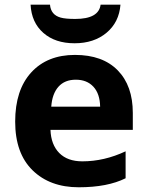

<svg xmlns="http://www.w3.org/2000/svg" viewBox="-20 -791 631 821"><path d="M547.9 -308.1V-235.8H195.8Q198.2 -172.4 233.4 -136.7Q268.6 -101.1 332 -101.1Q425.8 -101.1 517.1 -144V-28.8Q439.9 9.8 316.7 9.8Q193.4 9.8 119.1 -63Q44.9 -135.7 44.9 -271Q44.9 -406.2 113.5 -481.2Q182.1 -556.2 300.5 -556.2Q418.9 -556.2 483.4 -490.2Q547.9 -424.3 547.9 -308.1ZM199.2 -335H408.2Q407.2 -390.1 379.4 -420.2Q351.6 -450.2 304.2 -450.2Q256.8 -450.2 230 -420.2Q203.1 -390.1 199.2 -335ZM110.8 -771H193.8Q197.3 -727.5 239.3 -715.8Q259.8 -710 301.8 -710Q402.3 -710 410.2 -771H495.1Q489.3 -695.8 435.5 -650.9Q381.8 -606 298.8 -606Q215.8 -606 165.3 -650.4Q114.7 -694.8 110.8 -771Z"/></svg>

Font: NotoSans-Bold
Style: Bold
Weight: 700
Designer: Monotype Design team
Foundry: Monotype Imaging Inc.
Version: Version 1.04